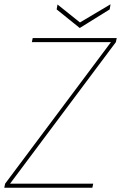

<svg xmlns="http://www.w3.org/2000/svg" viewBox="-25 -878 566 898"><path d="M-5 0 -1 -19 494 -681H124L128 -700H521L517 -681L22 -19H411L407 0ZM492 -858 488 -834 348 -747 240 -834 244 -857 349 -773Z"/></svg>

Font: DM Sans 20pt Thin
Style: Italic
Weight: 250
Italic angle: -10°
Version: Version 4.004;gftools[0.9.30]